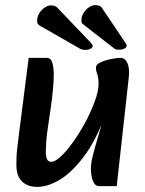

<svg xmlns="http://www.w3.org/2000/svg" viewBox="-20 -717 566 750"><path d="M126 13Q87 13 65.5 -8.5Q44 -30 44 -73Q44 -88 44.5 -103Q45 -118 47.5 -139Q50 -160 54 -193L92 -491H162Q179 -491 184.5 -471.5Q190 -452 190 -424Q190 -403 187 -369Q184 -335 178 -294L166 -212Q162 -184 160.5 -162Q159 -140 159 -126Q159 -106 163.5 -95.5Q168 -85 181 -85Q196 -85 219 -107Q242 -129 267.5 -165Q293 -201 315 -242.5Q337 -284 351 -323Q365 -362 365 -390Q365 -413 359.5 -428.5Q354 -444 355 -454Q355 -463 366.5 -470Q378 -477 394 -481.5Q410 -486 426 -488.5Q442 -491 451 -491Q468 -491 477.5 -471Q487 -451 483 -414L436 10H366Q354 10 347 -2.5Q340 -15 337.5 -31Q335 -47 335 -55Q335 -78 341.5 -105Q348 -132 360.5 -174Q373 -216 391 -282V-265Q352 -163 305 -102Q258 -41 212 -14Q166 13 126 13ZM467 -554 377 -688Q373 -693 366.5 -695Q360 -697 352 -697Q340 -697 327.5 -688.5Q315 -680 306.5 -666.5Q298 -653 298 -636Q298 -628 302 -624.5Q306 -621 315 -614L427 -527Q432 -523 438.5 -523Q445 -523 449 -523Q458 -523 466.5 -527.5Q475 -532 475 -539Q475 -542 472.5 -546Q470 -550 467 -554ZM334 -551 204 -687Q196 -696 179 -696Q167 -696 154.5 -687.5Q142 -679 133.5 -665.5Q125 -652 125 -635Q125 -627 128.5 -622.5Q132 -618 142 -613L294 -526Q300 -523 306 -522.5Q312 -522 316 -522Q325 -522 333.5 -526.5Q342 -531 342 -538Q342 -541 339.5 -544Q337 -547 334 -551Z"/></svg>

Font: Alkatra
Style: Regular
Weight: 400
Designer: Suman Bhandary
Version: Version 1.100;gftools[0.9.22]